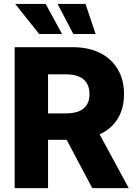

<svg xmlns="http://www.w3.org/2000/svg" viewBox="-20 -971 702 991"><path d="M55.7 0V-727.5H354Q436 -727.5 495.6 -698Q555.2 -668.5 587.6 -614Q620.1 -559.6 620.1 -485.4Q620.1 -410.6 587.2 -357.7Q554.2 -304.7 493.2 -277.1Q432.1 -249.5 348.1 -249.5H159.2V-385.7H319.8Q359.9 -385.7 387 -396.7Q414.1 -407.7 428 -429.7Q441.9 -451.7 441.9 -485.4Q441.9 -519 428 -541.7Q414.1 -564.5 387 -575.9Q359.9 -587.4 319.8 -587.4H228V0ZM456.1 0 280.3 -332H464.8L644.5 0ZM358.4 -795.4 277.3 -950.7H421.4L473.6 -795.4ZM182.1 -795.4 58.6 -950.7H215.8L300.3 -795.4Z"/></svg>

Font: Inter 16pt ExtraBold
Style: Regular
Weight: 800
Version: Version 4.001;git-66647c0bb